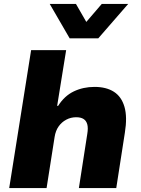

<svg xmlns="http://www.w3.org/2000/svg" viewBox="-20 -961 720 981"><path d="M27 0 139 -705H318L272 -420H277Q309 -471 357 -494Q405 -517 463 -517Q523 -517 562 -492Q601 -467 616 -415Q631 -363 618 -283L574 0H383L426 -277Q431 -307 426 -325.5Q421 -344 407 -353Q393 -362 369 -362Q342 -362 318.5 -349.5Q295 -337 279.5 -315Q264 -293 259 -261L218 0ZM336 -765 234 -941H368L421 -849L500 -941H635L482 -765Z"/></svg>

Font: Nunito Sans 7pt Black
Style: Italic
Weight: 900
Italic angle: -9°
Version: Version 3.101;gftools[0.9.27]